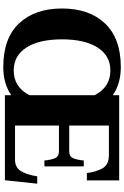

<svg xmlns="http://www.w3.org/2000/svg" viewBox="188 -938 760 1176"><g transform="rotate(90 568.0 -350.0)"><path d="M1105 -198 1084 0H563V-39Q492 10 391 10Q214 10 123 -87Q32 -184 32 -350Q32 -516 123.5 -613Q215 -710 391 -710Q492 -710 563 -661V-700H1085V-502H1040Q1034 -553 1012.5 -595Q991 -637 930 -637H749V-394H908Q938 -394 948.5 -417Q959 -440 963 -483H999V-242H963Q959 -285 948.5 -308Q938 -331 908 -331H749V-62H957Q1006 -62 1028 -98Q1050 -134 1060 -198ZM563 -150V-550Q513 -646 412 -646Q321 -646 271 -567.5Q221 -489 221 -350Q221 -210 271 -132Q321 -54 412 -54Q513 -54 563 -150Z"/></g></svg>

Font: Taviraj Bold
Style: Regular
Weight: 700
Designer: Katatrad Team
Foundry: CadsonDemak
Version: Version 1.030